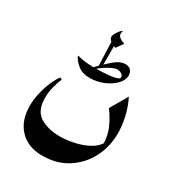

<svg xmlns="http://www.w3.org/2000/svg" viewBox="-147 -502 685 755"><g transform="rotate(30 195.5 -124.5)"><path d="M338.9 -204.6Q357.4 -167 365.7 -128.9Q374 -90.8 374 -57.1Q374 2.9 347.7 54Q321.3 105 273.2 136Q225.1 167 159.2 167Q94.2 167 56.9 127.4Q19.5 87.9 19.5 21.5Q19.5 -9.8 27.1 -40.5Q34.7 -71.3 45.9 -96.4Q57.1 -121.6 67.9 -134.8L76.7 -130.9Q67.9 -108.9 61.8 -85Q55.7 -61 55.7 -36.1Q55.7 22.5 91.8 44.7Q127.9 66.9 181.2 66.9Q208 66.9 241.5 60.3Q274.9 53.7 304.2 38.8Q333.5 23.9 347.7 0L345.2 9.8Q345.7 -27.8 331.5 -61Q317.4 -94.2 293.5 -126.5ZM167.5 -190.9 161.1 -234.9Q205.1 -234.9 240 -239.5Q274.9 -244.1 274.9 -254.9Q274.9 -262.2 267.1 -268.3Q259.3 -274.4 243.2 -274.4Q237.3 -274.4 222.7 -267.6Q208 -260.7 192.4 -250.2Q176.8 -239.7 166.5 -229L155.3 -230Q183.6 -260.3 211.9 -284.4Q240.2 -308.6 262.7 -308.6Q281.2 -308.6 289.1 -299.1Q296.9 -289.6 296.9 -276.4Q296.9 -254.4 278.1 -234.9Q259.3 -215.3 229.5 -203.1Q199.7 -190.9 167.5 -190.9ZM168 -190.9Q134.8 -190.9 114.5 -207.3Q94.2 -223.6 85.4 -242.2L86.4 -244.6Q103 -239.3 123.5 -237.1Q144 -234.9 161.6 -234.9ZM175.8 -245.6 171.4 -365.7 189 -356V-257.3ZM196.8 -343.8Q161.6 -356.9 161.6 -374Q161.6 -382.8 170.7 -396.5Q179.7 -410.2 186.5 -415.5L189.9 -413.6Q183.1 -399.4 192.6 -389.9Q202.1 -380.4 219.7 -375.5Z"/></g></svg>

Font: Lateef Medium
Style: Regular
Weight: 500
Designer: SIL International
Foundry: SIL International
Version: Version 4.200